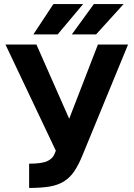

<svg xmlns="http://www.w3.org/2000/svg" viewBox="-20 -920 660 949"><path d="M124 -111Q188 -111 214.5 -124Q241 -137 249 -158L256 -175L7 -700H160L322 -333L464 -700H613L390 -158Q370 -108 348.5 -75.5Q327 -43 297 -24Q267 -5 225.5 2Q184 9 124 9ZM244 -900H391L265 -750H145ZM444 -900H591L455 -750H335Z"/></svg>

Font: Golos UI
Style: Bold
Weight: 700
Designer: A.Korolkova, Vitaly Kuzmin
Foundry: ParaType Ltd
Version: Version 2.000